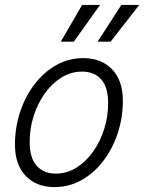

<svg xmlns="http://www.w3.org/2000/svg" viewBox="-20 -755 588 783"><path d="M41 -166Q41 -235 62 -298.5Q83 -362 121 -411.5Q159 -461 209.5 -489.5Q260 -518 320 -518Q393 -518 437 -472.5Q481 -427 481 -344Q481 -275 460 -211.5Q439 -148 401 -98.5Q363 -49 312.5 -20.5Q262 8 202 8Q129 8 85 -37.5Q41 -83 41 -166ZM101 -176Q101 -111 129.5 -79Q158 -47 207 -47Q253 -47 292 -71.5Q331 -96 360 -137Q389 -178 405 -229Q421 -280 421 -334Q421 -399 393 -431Q365 -463 315 -463Q269 -463 230 -438.5Q191 -414 162 -373Q133 -332 117 -281Q101 -230 101 -176ZM228 -585 315 -735H388L281 -585ZM378 -585 475 -735H548L431 -585Z"/></svg>

Font: Radio Canada Light
Style: Italic
Weight: 300
Italic angle: -12°
Designer: Charles Daoud, Etienne Aubert Bonn, Alexandre Saumier Demers, Jacques Le Bailly
Foundry: Radio-Canada
Version: Version 2.104; ttfautohint (v1.8.4.7-5d5b);gftools[0.9.28.de